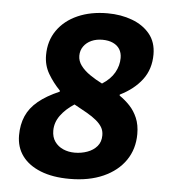

<svg xmlns="http://www.w3.org/2000/svg" viewBox="-49 -694 698 752"><g transform="rotate(5 300.0 -317.5)"><path d="M252 12Q185 12 137.5 -7Q90 -26 65 -60Q40 -94 40 -141Q40 -183 54.5 -216.5Q69 -250 101 -276.5Q133 -303 184 -325V-329Q156 -358 137 -390.5Q118 -423 118 -463Q118 -519 147 -560.5Q176 -602 227 -624.5Q278 -647 344 -647Q397 -647 441 -630.5Q485 -614 511 -582Q537 -550 537 -502Q537 -444 505.5 -402.5Q474 -361 419 -334V-330Q441 -315 459.5 -295.5Q478 -276 489.5 -249Q501 -222 501 -186Q501 -127 470.5 -82.5Q440 -38 384 -13Q328 12 252 12ZM346 -371Q379 -392 394.5 -419.5Q410 -447 410 -477Q410 -497 401 -511.5Q392 -526 374.5 -534Q357 -542 333 -542Q309 -542 290 -533.5Q271 -525 259.5 -509Q248 -493 248 -472Q248 -451 261.5 -433Q275 -415 297.5 -399.5Q320 -384 346 -371ZM263 -92Q289 -92 312.5 -100.5Q336 -109 350.5 -126Q365 -143 365 -169Q365 -187 357 -200.5Q349 -214 334 -226.5Q319 -239 296.5 -252Q274 -265 246 -280Q212 -258 192 -230.5Q172 -203 172 -171Q172 -145 184.5 -127.5Q197 -110 217.5 -101Q238 -92 263 -92Z"/></g></svg>

Font: Source Code Pro ExtraBold
Style: Italic
Weight: 800
Italic angle: -11°
Monospace: yes
Designer: Paul D. Hunt, Teo Tuominen
Foundry: Adobe Systems Incorporated
Version: Version 1.016;hotconv 1.0.116;makeotfexe 2.5.65601